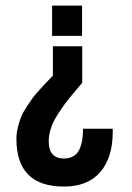

<svg xmlns="http://www.w3.org/2000/svg" viewBox="-20 -669 475 691"><path d="M39.1 -168.9Q39.1 -189 44.2 -210Q49.3 -231 55.4 -246.8Q61.5 -262.7 75.2 -283.4Q88.9 -304.2 96.4 -314.9Q104 -325.7 122.6 -345.9Q141.1 -366.2 146.2 -371.8Q151.4 -377.4 170.4 -396.5V-502.4H275.9V-371.1Q270 -363.8 249 -339.1Q228 -314.5 215.6 -297.9Q203.1 -281.2 187.3 -256.6Q171.4 -231.9 163.3 -207.5Q155.3 -183.1 155.3 -160.2Q155.3 -98.6 210 -98.6Q230.5 -98.6 244.6 -107.2Q258.8 -115.7 265.9 -131.3Q272.9 -147 275.9 -164.8Q278.8 -182.6 278.8 -205.6H385.7V-193.4Q385.7 -102.5 341.1 -50Q296.4 2.4 210 2.4Q39.1 2.4 39.1 -168.9ZM275.4 -540H167.5V-648.9H275.4Z"/></svg>

Font: Oswald
Style: Stencbab
Weight: 400
Designer: Mathieu Le Lay
Foundry: Mathieu Le Lay
Version: Version 1.000